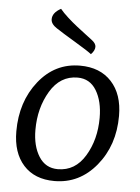

<svg xmlns="http://www.w3.org/2000/svg" viewBox="-52 -742 578 793"><g transform="rotate(5 237.5 -345.5)"><path d="M203 10Q121 10 75 -41Q29 -92 29 -181Q29 -304 96.5 -389Q164 -474 268 -474Q351 -474 398.5 -422.5Q446 -371 446 -281Q446 -159 376.5 -74.5Q307 10 203 10ZM262 -424Q190 -424 148.5 -354.5Q107 -285 107 -194Q107 -127 134.5 -83.5Q162 -40 213 -40Q285 -40 326 -108Q367 -176 367 -266Q367 -335 340 -379.5Q313 -424 262 -424ZM159 -619Q134 -635 134 -655Q134 -682 169 -701Q181 -686 202 -667Q223 -648 241 -634Q259 -620 280 -604Q301 -588 305 -585Q324 -571 324 -557Q324 -541 308 -525Q295 -536 239 -569.5Q183 -603 159 -619Z"/></g></svg>

Font: Overlock
Style: Italic
Weight: 400
Designer: Dario Muhafara
Foundry: Dario Manuel Muhafara
Version: Version 1.002